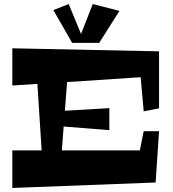

<svg xmlns="http://www.w3.org/2000/svg" viewBox="-20 -931 856 950"><path d="M521 -287 295 -305 286 -187H672L691 -282H767L750 -28L41 -1V-187H186L165 -516L41 -508V-692L767 -677V-395L691 -380L676 -549L312 -525L301 -383L521 -396ZM571 -877 439 -911 381 -763 320 -911 244 -881 337 -719H471Z"/></svg>

Font: Peralta
Style: Regular
Weight: 400
Designer: Astigmatic (AOETI)
Foundry: Astigmatic (AOETI)
Version: Version 1.000